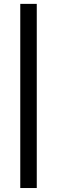

<svg xmlns="http://www.w3.org/2000/svg" viewBox="-20 -730 287 966"><path d="M165 216H82V-710.5H165Z"/></svg>

Font: Anek Tamil Medium
Style: Regular
Weight: 500
Designer: Aadarsh Rajan (Tamil), Yesha Goshar (Latin)
Foundry: Ek Type
Version: Version 1.003